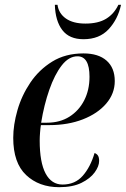

<svg xmlns="http://www.w3.org/2000/svg" viewBox="-20 -768 523 798"><path d="M226 10Q142 10 88.5 -40.5Q35 -91 35 -195Q35 -249 52.5 -310Q70 -371 106 -424.5Q142 -478 197 -512Q252 -546 327 -546Q389 -546 423 -516Q457 -486 457 -431Q457 -379 421.5 -337.5Q386 -296 324.5 -272Q263 -248 185 -248H150Q148 -237 146.5 -217.5Q145 -198 145 -184Q145 -93 169.5 -47Q194 -1 240 -1Q292 -1 324 -37.5Q356 -74 373 -132Q382 -129 387 -121.5Q392 -114 392 -99Q392 -77 373.5 -51.5Q355 -26 318.5 -8Q282 10 226 10ZM175 -258Q229 -258 268.5 -283Q308 -308 330 -351Q352 -394 352 -449Q352 -534 302 -534Q266 -534 236.5 -496Q207 -458 185 -395Q163 -332 151 -258ZM327 -605Q268 -605 239 -643Q210 -681 208 -748H219Q224 -712 254 -691Q284 -670 335 -670Q388 -670 421 -690Q454 -710 472 -748H483Q470 -688 431.5 -646.5Q393 -605 327 -605Z"/></svg>

Font: Noto Serif Display SemiCondensed Medium
Style: Italic
Weight: 500
Width: 4
Italic angle: -12°
Designer: Monotype Design Team
Foundry: Monotype Imaging Inc.
Version: Version 2.009